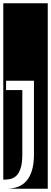

<svg xmlns="http://www.w3.org/2000/svg" viewBox="-32 -937 311 1170"><path d="M-12 -917H259V213H15Q50 212 79.5 200.5Q109 189 130 164.5Q151 140 163 100.5Q175 61 175 4V-445H5V-388H104V4Q104 58 93.5 89Q83 120 66.5 135Q50 150 29.5 154Q9 158 -12 158Z"/></svg>

Font: Zilla Slab Regular Highlight
Style: Regular
Weight: 410
Designer: Typotheque Type Foundry
Foundry: Typotheque type foundry
Version: Version 1.0; 2017